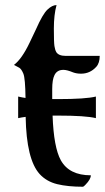

<svg xmlns="http://www.w3.org/2000/svg" viewBox="-20 -708 403 738"><path d="M197.3 -688.5Q187 -650.9 187 -598.4Q187 -545.9 189.2 -531.2Q191.4 -516.6 196.3 -507.8Q205.6 -493.2 232.4 -493.2H363.3Q363.3 -465.8 350.1 -451.2Q326.2 -424.8 291.5 -424.8Q274.4 -424.8 261.2 -429.7Q237.3 -439.5 224.1 -439.5Q210.9 -439.5 202.6 -434.3Q194.3 -429.2 189.5 -419.4Q180.7 -401.9 180.7 -365.7V-327.1H202.1Q309.6 -327.1 348.6 -336.9V-253.9Q309.6 -263.7 202.1 -263.7H182.1Q186.5 -141.1 213.9 -91.8Q246.1 -34.2 329.1 -34.2Q329.1 -19 308.6 2Q303.2 7.8 299.3 9.8Q240.7 9.8 199.7 -0.2Q158.7 -10.3 132.3 -39.1Q81.5 -95.2 78.6 -258.8Q63 -256.8 49.8 -253.9V-336.9Q66.9 -333 78.1 -331.5Q77.1 -407.2 69.8 -424.8Q62.5 -442.4 54.2 -447.5Q45.9 -452.6 33.7 -458.5Q64 -481.4 93.8 -543.9L118.2 -595.2Q144 -653.8 162.4 -671.1Q180.7 -688.5 197.3 -688.5Z"/></svg>

Font: Amarante
Style: Regular
Weight: 400
Designer: Karolina Lach
Foundry: Sorkin Type Co.
Version: Version 1.001